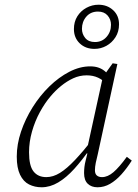

<svg xmlns="http://www.w3.org/2000/svg" viewBox="-20 -781 584 813"><path d="M156 12Q127 12 103 0Q79 -12 65 -41Q51 -70 51 -118Q51 -170 69 -223.5Q87 -277 118 -326.5Q149 -376 189 -415Q229 -454 273.5 -477Q318 -500 362 -500Q383 -500 399 -494Q415 -488 427.5 -476.5Q440 -465 451 -448L435 -422Q417 -442 395.5 -452Q374 -462 347 -462Q317 -462 290 -449.5Q263 -437 238.5 -417Q214 -397 194 -373Q170 -345 149 -306.5Q128 -268 115.5 -224Q103 -180 103 -136Q103 -79 122 -55Q141 -31 176 -31Q205 -31 234 -49Q263 -67 297.5 -103.5Q332 -140 377 -197L380 -152H362Q328 -103 294.5 -66Q261 -29 226.5 -8.5Q192 12 156 12ZM393 12Q367 12 351.5 -3Q336 -18 336 -48Q336 -61 337.5 -74Q339 -87 342.5 -100.5Q346 -114 350 -131L345 -133L417 -462L422 -464L457 -513L477 -510L394 -128Q389 -109 385.5 -91.5Q382 -74 382 -60Q382 -45 390 -38Q398 -31 412 -31Q436 -31 460.5 -52Q485 -73 517 -117L538 -101Q517 -68 494 -42.5Q471 -17 446 -2.5Q421 12 393 12ZM380 -574Q342 -574 317.5 -597.5Q293 -621 293 -658Q293 -689 307.5 -712Q322 -735 346 -748Q370 -761 397 -761Q434 -761 459 -738Q484 -715 484 -678Q484 -647 469 -623.5Q454 -600 430.5 -587Q407 -574 380 -574ZM382 -603Q412 -603 431 -624.5Q450 -646 450 -676Q450 -699 435.5 -715.5Q421 -732 395 -732Q364 -732 345.5 -710.5Q327 -689 327 -659Q327 -637 341 -620Q355 -603 382 -603Z"/></svg>

Font: Source Serif 4 Light
Style: Italic
Weight: 300
Italic angle: -12°
Designer: Frank Grießhammer
Foundry: Adobe Systems Incorporated
Version: Version 4.004;hotconv 1.0.116;makeotfexe 2.5.65601